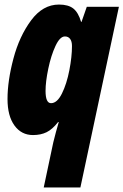

<svg xmlns="http://www.w3.org/2000/svg" viewBox="-20 -583 542 843"><path d="M214 42Q225 -3 238 -47H235Q210 -15 184.5 -2.5Q159 10 125 10Q74 10 43.5 -32Q13 -74 13 -148Q13 -228 39 -326Q65 -424 116.5 -493.5Q168 -563 239 -563Q280 -563 302 -545.5Q324 -528 336 -487H338L361 -553H502L333 240H172ZM296 -381Q296 -401 288 -412Q280 -423 265 -423Q243 -423 223.5 -381Q204 -339 192 -281.5Q180 -224 180 -184Q180 -130 204 -130Q231 -130 252 -172.5Q273 -215 284.5 -274.5Q296 -334 296 -381Z"/></svg>

Font: Noto Sans UI CondBlack
Style: Italic
Weight: 900
Width: 3
Italic angle: -12°
Designer: Monotype Design Team
Foundry: Monotype Imaging Inc.
Version: Version 1.001